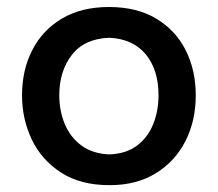

<svg xmlns="http://www.w3.org/2000/svg" viewBox="-20 -530 638 562"><path d="M301 12Q215.5 12 158.5 -25Q101.5 -62 73 -121.8Q44.5 -181.5 44.5 -251Q44.5 -325.5 74.8 -384Q105 -442.5 161.8 -476Q218.5 -509.5 299 -509.5Q381 -509.5 437.8 -475.2Q494.5 -441 523.8 -382.5Q553 -324 553 -251Q553 -176.5 522.8 -117Q492.5 -57.5 436 -22.8Q379.5 12 301 12ZM300.5 -78Q349.5 -80 381.2 -104Q413 -128 428.5 -166.8Q444 -205.5 444 -251Q444 -325.5 406.8 -370.8Q369.5 -416 300.5 -419.5Q227.5 -417 190.5 -369.5Q153.5 -322 153.5 -251Q153.5 -206 169.5 -167.2Q185.5 -128.5 218.2 -104.2Q251 -80 300.5 -78Z"/></svg>

Font: Commissioner Flair Medium
Style: Regular
Weight: 500
Designer: Kostas Bartsokas
Foundry: Kostas Bartsokas
Version: Version 1.000; ttfautohint (v1.8.3)